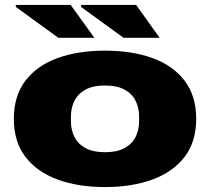

<svg xmlns="http://www.w3.org/2000/svg" viewBox="-20 -745 850 777"><path d="M405 12Q296 12 213 -18.5Q130 -49 83 -110Q36 -171 36 -264Q36 -357 83 -418.5Q130 -480 213 -510Q296 -540 405 -540Q514 -540 597 -510Q680 -480 727 -418.5Q774 -357 774 -264Q774 -171 727 -110Q680 -49 597 -18.5Q514 12 405 12ZM405 -129Q454 -129 484.5 -146Q515 -163 529 -191.5Q543 -220 543 -254V-274Q543 -308 529 -336.5Q515 -365 484.5 -382Q454 -399 405 -399Q356 -399 325.5 -382Q295 -365 281 -336.5Q267 -308 267 -274V-254Q267 -220 281 -191.5Q295 -163 325.5 -146Q356 -129 405 -129ZM480 -592 308 -717V-725H531L626 -592ZM216 -592 44 -717V-725H266L362 -592Z"/></svg>

Font: Archivo Expanded Black
Style: Regular
Weight: 900
Width: 7
Designer: Hector Gatti
Foundry: Omnibus-Type
Version: Version 2.001